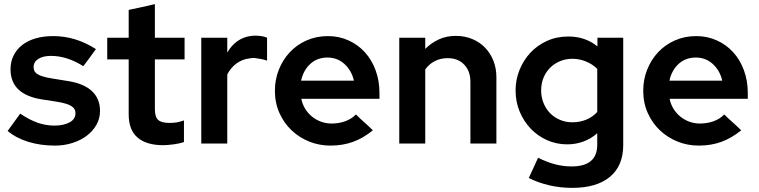

<svg xmlns="http://www.w3.org/2000/svg" viewBox="-20 -696 3682 931"><path d="M17 -61Q32 -82 47.5 -103Q63 -124 78 -145Q124 -114 163.5 -100.5Q203 -87 244 -87Q288 -87 317 -102.5Q346 -118 346 -147Q346 -165 334 -175.5Q322 -186 301.5 -192.5Q281 -199 254 -203Q227 -207 196 -212L183 -214Q31 -238 31 -360Q31 -397 46 -427Q61 -457 88 -478Q115 -499 153 -510Q191 -521 238 -521Q347 -521 445 -458Q430 -437 415 -416.5Q400 -396 384 -375Q305 -425 227 -425Q189 -425 166 -410.5Q143 -396 143 -371Q143 -353 153.5 -343Q164 -333 184 -326.5Q204 -320 232.5 -315.5Q261 -311 297 -305L310 -303Q386 -291 425.5 -254.5Q465 -218 465 -158Q465 -122 448 -91.5Q431 -61 401.5 -38.5Q372 -16 332 -3Q292 10 246 10Q177 10 118 -8Q59 -26 17 -61Z M604 -141V-408H500V-513H604V-648Q636 -655 667.5 -661.5Q699 -668 731 -676V-513H875V-408H731V-167Q731 -129 747 -114.5Q763 -100 801 -100Q821 -100 836.5 -102.5Q852 -105 872 -112V-7Q851 0 821.5 4Q792 8 771 8Q690 8 647 -29Q604 -66 604 -141Z M956 0V-513H1082V-441Q1102 -476 1132 -497Q1162 -518 1200 -522Q1207 -523 1213 -523Q1219 -523 1225 -523Q1242 -522 1253 -520Q1264 -518 1275 -513V-402Q1261 -407 1244.5 -410Q1228 -413 1213 -415Q1208 -415 1202 -414.5Q1196 -414 1191 -413Q1155 -409 1127 -388.5Q1099 -368 1082 -335V0Z M1788 -64Q1741 -26 1691.5 -8Q1642 10 1582 10Q1528 10 1479.5 -9.5Q1431 -29 1394 -64Q1357 -99 1335 -148Q1313 -197 1313 -256Q1313 -310 1332 -358Q1351 -406 1385 -442.5Q1419 -479 1466.5 -500Q1514 -521 1570 -521Q1623 -521 1669 -500.5Q1715 -480 1748.5 -443.5Q1782 -407 1801 -356Q1820 -305 1820 -245V-217H1441Q1446 -191 1459.5 -169Q1473 -147 1492.5 -131Q1512 -115 1536.5 -106Q1561 -97 1588 -97Q1622 -97 1652.5 -107.5Q1683 -118 1706 -141Q1726 -121 1747 -102.5Q1768 -84 1788 -64ZM1568 -417Q1518 -417 1484.5 -386Q1451 -355 1440 -305H1696Q1685 -354 1650.5 -385.5Q1616 -417 1568 -417Z M1916 0V-513H2042V-459Q2071 -488 2108 -505Q2145 -522 2190 -522Q2233 -522 2269.5 -507Q2306 -492 2332 -465Q2358 -438 2372.5 -401.5Q2387 -365 2387 -322V0H2261V-300Q2261 -351 2231 -382.5Q2201 -414 2151 -414Q2116 -414 2088 -399.5Q2060 -385 2042 -359V0Z M2731 4Q2679 4 2633.5 -16Q2588 -36 2554 -71.5Q2520 -107 2500 -154.5Q2480 -202 2480 -258Q2480 -309 2499 -356.5Q2518 -404 2551.5 -440Q2585 -476 2632 -497.5Q2679 -519 2736 -519Q2818 -519 2877 -471V-513H3002V7Q3002 108 2937.5 161.5Q2873 215 2755 215Q2697 215 2643 202.5Q2589 190 2544 167Q2555 143 2566.5 118.5Q2578 94 2589 69Q2632 90 2671 100.5Q2710 111 2752 111Q2876 111 2876 6V-50Q2847 -24 2809.5 -10Q2772 4 2731 4ZM2604 -258Q2604 -225 2615.5 -196.5Q2627 -168 2647 -147.5Q2667 -127 2695 -115Q2723 -103 2755 -103Q2791 -103 2822 -115.5Q2853 -128 2876 -153V-362Q2853 -385 2821 -398Q2789 -411 2756 -411Q2724 -411 2696 -399.5Q2668 -388 2647.5 -367.5Q2627 -347 2615.5 -319Q2604 -291 2604 -258Z M3574 -64Q3527 -26 3477.5 -8Q3428 10 3368 10Q3314 10 3265.5 -9.5Q3217 -29 3180 -64Q3143 -99 3121 -148Q3099 -197 3099 -256Q3099 -310 3118 -358Q3137 -406 3171 -442.5Q3205 -479 3252.5 -500Q3300 -521 3356 -521Q3409 -521 3455 -500.5Q3501 -480 3534.5 -443.5Q3568 -407 3587 -356Q3606 -305 3606 -245V-217H3227Q3232 -191 3245.5 -169Q3259 -147 3278.5 -131Q3298 -115 3322.5 -106Q3347 -97 3374 -97Q3408 -97 3438.5 -107.5Q3469 -118 3492 -141Q3512 -121 3533 -102.5Q3554 -84 3574 -64ZM3354 -417Q3304 -417 3270.5 -386Q3237 -355 3226 -305H3482Q3471 -354 3436.5 -385.5Q3402 -417 3354 -417Z"/></svg>

Font: Rosa Sans SemiBold
Style: Regular
Weight: 600
Designer: Pentagram / MCKL
Foundry: Pentagram / MCKL
Version: Version 1.005;September 16, 2019;FontCreator 11.5.0.2425 64-